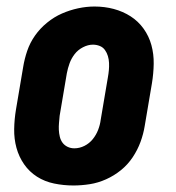

<svg xmlns="http://www.w3.org/2000/svg" viewBox="-20 -561 540 589"><path d="M205 8Q175 8 146 2Q117 -4 93.5 -19Q70 -34 54 -57Q38 -80 30.5 -107.5Q23 -135 23.5 -165Q24 -195 29 -225L51 -355Q55 -380 63.5 -405Q72 -430 87.5 -452Q103 -474 124.5 -491.5Q146 -509 170 -519.5Q194 -530 219.5 -535.5Q245 -541 270 -541Q301 -541 329 -533.5Q357 -526 380.5 -511Q404 -496 420.5 -473Q437 -450 444.5 -422.5Q452 -395 451.5 -365Q451 -335 446 -305L424 -175Q420 -150 411 -125.5Q402 -101 387 -78.5Q372 -56 351 -39Q330 -22 305.5 -11Q281 0 255.5 4Q230 8 205 8ZM208 -106Q224 -106 239 -113.5Q254 -121 264.5 -134Q275 -147 281 -162.5Q287 -178 289 -194L311 -324Q313 -335 314 -346Q315 -357 314.5 -368Q314 -379 311 -389Q308 -399 302 -407.5Q296 -416 286 -420Q276 -424 265 -424Q250 -424 234.5 -416Q219 -408 209 -395Q199 -382 193.5 -367Q188 -352 185 -336L163 -206Q162 -195 161 -184Q160 -173 160.5 -162.5Q161 -152 163.5 -141.5Q166 -131 172 -123Q178 -115 187.5 -110.5Q197 -106 208 -106Z"/></svg>

Font: iosevka_custom_sans_ss08 Heavy
Style: Italic
Weight: 900
Italic angle: -10°
Designer: Belleve Invis
Foundry: Belleve Invis
Version: Version 10.3.0; ttfautohint (v1.8.3)